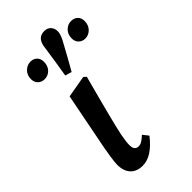

<svg xmlns="http://www.w3.org/2000/svg" viewBox="-248 -857 937 937"><g transform="rotate(-45 220.0 -388.5)"><path d="M141 14Q101 14 78.5 -10Q56 -34 56 -78Q56 -87 57.5 -100Q59 -113 62 -133.5Q65 -154 70.5 -184Q76 -214 85 -258L128 -478L242 -498L255 -486L222 -362Q210 -317 201 -281Q192 -245 185 -217Q178 -189 174 -168Q170 -147 168 -131Q166 -115 166 -103Q166 -85 173 -76Q180 -67 194 -67Q207 -67 219 -75Q231 -83 245 -96L268 -67Q237 -27 205.5 -6.5Q174 14 141 14ZM101 -623Q81 -623 67.5 -636Q54 -649 54 -671Q54 -698 71.5 -715.5Q89 -733 113 -733Q133 -733 146 -720.5Q159 -708 159 -686Q159 -658 142.5 -640.5Q126 -623 101 -623ZM219 -555 185 -565Q192 -605 198 -645Q204 -685 210 -726Q213 -759 226.5 -775Q240 -791 265 -791Q288 -791 300 -777Q312 -763 312 -744Q312 -730 305.5 -714Q299 -698 288 -679Q271 -648 254 -617Q237 -586 219 -555ZM382 -623Q362 -623 348.5 -636Q335 -649 335 -671Q335 -698 352 -715.5Q369 -733 393 -733Q414 -733 427 -720.5Q440 -708 440 -686Q440 -658 422.5 -640.5Q405 -623 382 -623Z"/></g></svg>

Font: Source Serif 4 18pt SemiBold
Style: Italic
Weight: 600
Italic angle: -12°
Designer: Frank Grießhammer
Foundry: Adobe Systems Incorporated
Version: Version 4.004;hotconv 1.0.116;makeotfexe 2.5.65601